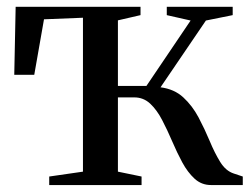

<svg xmlns="http://www.w3.org/2000/svg" viewBox="-20 -532 723 552"><path d="M121.5 0V-24.5L218.5 -38.5V-481L106.5 -476.5L78.5 -317H21L25 -512.5H384V-488.5L319 -473.5V-285H401L528 -473L459.5 -488.5V-512.5H649V-488.5L572 -473L441.5 -281Q481 -276 507 -252Q533 -228 550.8 -194.5Q568.5 -161 582.8 -126.8Q597 -92.5 613 -66.5Q629 -40.5 652.5 -33L678 -24.5V0H586.5Q559.5 0 539.5 -18.2Q519.5 -36.5 504 -65.2Q488.5 -94 474.8 -126.2Q461 -158.5 446 -187.2Q431 -216 411.8 -234Q392.5 -252 366 -252H319V-38.5L387 -24.5V0Z"/></svg>

Font: Merriweather 120pt
Style: Regular
Weight: 400
Version: Version 2.100